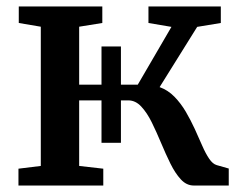

<svg xmlns="http://www.w3.org/2000/svg" viewBox="-20 -573 739 593"><path d="M37 0V-52L106 -60.5V-490.5L38 -502V-553H296V-502L224.5 -490.5V-311.5H405.5L509.5 -490L438.5 -502V-553H662V-502L589 -490L473 -304Q499 -294.5 518.8 -274.2Q538.5 -254 553.8 -228Q569 -202 581.5 -174.8Q594 -147.5 604.5 -123.2Q615 -99 626 -82.8Q637 -66.5 649.5 -63L686.5 -52.5V0H578.5Q556 0 538.5 -19Q521 -38 506.2 -68Q491.5 -98 477.5 -131.5Q463.5 -165 448.8 -195Q434 -225 416.2 -244Q398.5 -263 376 -263H224.5V-60.5L299 -52V0ZM293.5 -132V-429.5H353.5V-132Z"/></svg>

Font: Merriweather 24pt SemiBold
Style: Regular
Weight: 600
Designer: Eben Sorkin
Foundry: Eben Sorkin
Version: Version 2.100